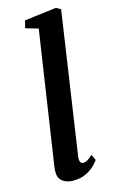

<svg xmlns="http://www.w3.org/2000/svg" viewBox="-126 -868 557 927"><g transform="rotate(-15 152.0 -404.0)"><path d="M172.5 -96.5Q170 -79.5 174.5 -70Q179 -60.5 189 -60.5Q197.5 -60.5 208 -65.8Q218.5 -71 237 -87.5L250 -58.5Q245 -51 229.2 -34.5Q213.5 -18 186.2 -4Q159 10 120 10Q101.5 10 84.5 3.8Q67.5 -2.5 57 -16.5Q46.5 -30.5 47 -53.5Q47 -58.5 47.5 -65.2Q48 -72 49 -78.8Q50 -85.5 50.5 -89.5L148.5 -742.5L85.5 -761L95 -798L254.5 -817.5L277 -804.5Z"/></g></svg>

Font: Merriweather 20pt SemiBold
Style: Italic
Weight: 600
Italic angle: -7.8°
Version: Version 2.101